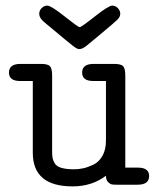

<svg xmlns="http://www.w3.org/2000/svg" viewBox="-20 -659 565 685"><path d="M120 -610Q120 -622 129 -630.5Q138 -639 149 -639Q162 -639 210.5 -600.5Q259 -562 264 -562Q270 -562 318 -600Q366 -638 380 -639Q392 -639 400.5 -630Q409 -621 409 -610Q409 -599 399 -589Q389 -579 335 -534Q307 -511 289 -496Q274 -484 264 -484H261Q255 -484 240 -495.5Q225 -507 139 -579Q120 -594 120 -610ZM12 -400Q12 -431 53 -431H126Q151 -431 158.5 -422.5Q166 -414 166 -390V-120Q166 -104 167.5 -95.5Q169 -87 175.5 -76Q182 -65 199.5 -60Q217 -55 245 -55Q260 -55 276.5 -58.5Q293 -62 313 -71.5Q333 -81 345.5 -103Q358 -125 358 -157V-370H313Q273 -370 273 -400Q273 -431 314 -431H387Q412 -431 419.5 -422.5Q427 -414 427 -390V-61H472Q512 -61 512 -31Q512 0 471 0H398Q386 0 379.5 -1Q373 -2 365.5 -9.5Q358 -17 358 -32Q308 6 239 6Q97 6 97 -114V-370H52Q12 -370 12 -400Z"/></svg>

Font: CMU Typewriter Text
Style: Regular
Weight: 500
Monospace: yes
Version: Version 0.7.0